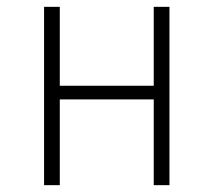

<svg xmlns="http://www.w3.org/2000/svg" viewBox="-20 -542 625 562"><path d="M430 0H476V-522H430V-291H155V-522H109V0H155V-251H430Z"/></svg>

Font: Fira Sans ExtraLight
Style: Regular
Weight: 200
Designer: bBox Type GmbH & Carrois Corporate GbR & Edenspiekermann AG
Foundry: bBox Type GmbH & Carrois Corporate GbR & Edenspiekermann AG
Version: Version 4.300;PS 004.300;hotconv 1.0.88;makeotf.lib2.5.64775